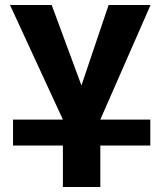

<svg xmlns="http://www.w3.org/2000/svg" viewBox="-20 -560 643 769"><path d="M381.8 22.9V189H231.9V22.9H32.2V-81.1H231.9L20 -540H187L306.2 -217.8L415 -540H583L381.8 -81.1H582V22.9Z"/></svg>

Font: Miedinger*
Style: Bold
Weight: 700
Version: Version 001.000